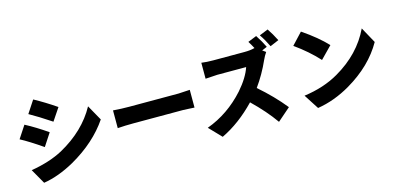

<svg xmlns="http://www.w3.org/2000/svg" viewBox="-81 -1396 4113 1998"><g transform="rotate(-15 1975.0 -397.5)"><path d="M313 -805Q427 -743 547 -661L457 -527Q322 -617 225 -671ZM108 -98Q310 -132 451 -208Q719 -356 846 -588L939 -422Q795 -210 534 -61Q361 36 199 62ZM157 -575Q269 -516 391 -431L302 -295Q163 -391 69 -441Z M1086 -480Q1179 -473 1259 -473H1790Q1812 -473 1913 -480V-289L1857 -292Q1814 -295 1790 -295H1259Q1168 -295 1086 -289Z M2843 -701Q2805 -780 2764 -839L2858 -877Q2899 -817 2937 -741ZM2783 -655Q2759 -620 2742 -582Q2678 -438 2591 -318Q2746 -184 2863 -39L2724 82Q2630 -52 2485 -192Q2312 -12 2118 81L1992 -50Q2225 -135 2401 -331Q2506 -451 2541 -557H2230Q2214 -557 2102 -549V-721Q2158 -713 2230 -713H2564Q2631 -713 2676 -726Q2653 -770 2631 -804L2725 -842Q2771 -772 2803 -705L2747 -681Z M3187 -766Q3349 -656 3447 -551L3323 -424Q3216 -541 3072 -643ZM3051 -112Q3265 -141 3425 -234Q3690 -387 3807 -634L3901 -463Q3774 -238 3512 -84Q3337 19 3154 48Z"/></g></svg>

Font: Source Han Sans CN Heavy
Style: Bold
Weight: 900
Designer: Ryoko NISHIZUKA (kana & ideographs); Paul D. Hunt (Latin, Greek & Cyrillic); Wenlong ZHANG (bopomofo); Sandoll Communica
Foundry: Adobe Systems Incorporated
Version: Version 1.000;PS 1;hotconv 1.0.78;makeotf.lib2.5.61930